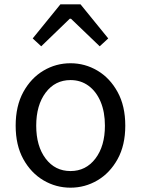

<svg xmlns="http://www.w3.org/2000/svg" viewBox="-20 -847 646 880"><path d="M303.2 13.2Q236.3 13.2 179.2 -20.5Q122.1 -54.2 86.9 -117.7Q51.8 -181.2 51.8 -271Q51.8 -361.3 86.9 -425.3Q122.1 -489.3 179.2 -523.2Q236.3 -557.1 303.2 -557.1Q369.6 -557.1 426.8 -523.2Q483.9 -489.3 519 -425.3Q554.2 -361.3 554.2 -271Q554.2 -181.2 519 -117.7Q483.9 -54.2 426.8 -20.5Q369.6 13.2 303.2 13.2ZM303.2 -63Q373.5 -63 417.2 -120.1Q460.9 -177.2 460.9 -271Q460.9 -333.5 441.2 -380.6Q421.4 -427.7 385.7 -453.9Q350.1 -480 303.2 -480Q232.4 -480 189.2 -422.4Q146 -364.7 146 -271Q146 -177.2 189.2 -120.1Q232.4 -63 303.2 -63ZM129.9 -670.9 256.8 -827.1H349.1L476.1 -670.9L437 -634.8L305.2 -761.2H299.8L168.9 -634.8Z"/></svg>

Font: Source Han Sans CN
Style: Regular
Weight: 400
Designer: Ryoko NISHIZUKA  (kana, bopomofo & ideographs); Paul D. Hunt (Latin, Greek & Cyrillic); Sandoll Communications , Soo-you
Foundry: Adobe
Version: Version 2.004;hotconv 1.0.118;makeotfexe 2.5.65603